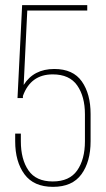

<svg xmlns="http://www.w3.org/2000/svg" viewBox="-20 -721 411 746"><path d="M86 -680 72 -391Q111 -453 191 -453Q264 -453 298 -404.5Q332 -356 332 -278V-172Q332 -93 296.5 -44Q261 5 186 5Q111 5 75 -44Q39 -93 39 -172V-202H61V-172Q61 -102 90.5 -59Q120 -16 185 -16Q250 -16 280 -59Q310 -102 310 -172V-277Q310 -346 280 -389Q250 -432 185 -432Q99 -432 69 -348V-340H48L66 -701H319V-680Z"/></svg>

Font: Bebas Neue Light
Style: Regular
Weight: 300
Designer: Ryoichi Tsunekawa
Foundry: Ryoichi Tsunekawa
Version: Version 1.003;PS 001.003;hotconv 1.0.70;makeotf.lib2.5.58329